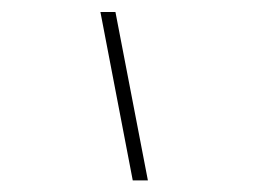

<svg xmlns="http://www.w3.org/2000/svg" viewBox="-20 -432 434 326"><path d="M150.5 -411.6 205.4 -125.7H231.1L176 -411.6Z"/></svg>

Font: Genos Thin
Style: Italic
Weight: 100
Italic angle: -8°
Designer: Robert E. Leuschke
Foundry: Robert E. Leuschke
Version: Version 1.010